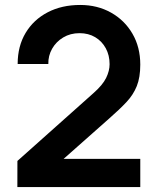

<svg xmlns="http://www.w3.org/2000/svg" viewBox="-20 -755 636 774"><path d="M50 -0.8 50.2 -106.2 358 -380.7Q394 -412.6 407.9 -441Q421.8 -469.5 421.8 -496.2Q421.8 -532 406.5 -560.3Q391.2 -588.6 363.9 -605Q336.7 -621.3 300.8 -621.3Q263.5 -621.3 234.8 -604Q206.1 -586.8 190 -558.4Q174 -530.1 174.8 -497H51.2Q51.2 -568.9 83.3 -622.4Q115.4 -675.8 172.2 -705.4Q228.9 -735 303.3 -735Q372.6 -735 427.5 -704.2Q482.3 -673.5 513.9 -619.2Q545.5 -564.9 545.5 -494.5Q545.5 -443.1 531.5 -408.1Q517.6 -373.2 489.8 -343.5Q462 -313.9 421 -278L202.5 -84.5L191.3 -114.5H545.5V-0.8Z"/></svg>

Font: Manrope ExtraLight
Style: Regular
Weight: 200
Designer: Mikhail Sharanda
Foundry: Mikhail Sharanda
Version: Version 4.505